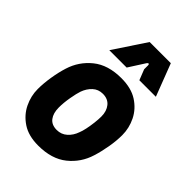

<svg xmlns="http://www.w3.org/2000/svg" viewBox="-222 -850 962 962"><g transform="rotate(45 259.5 -369.0)"><path d="M230 12Q161 12 116.5 -17.5Q72 -47 50 -92.5Q28 -138 28 -187Q28 -227 35.5 -273.5Q43 -320 55 -358Q77 -429 134.5 -475.5Q192 -522 286 -522Q356 -522 401 -493Q446 -464 468.5 -418.5Q491 -373 491 -323Q491 -283 483 -237Q475 -191 463 -153Q441 -81 383 -34.5Q325 12 230 12ZM240 -109Q272 -109 295 -129.5Q318 -150 329 -182Q335 -196 340 -220Q345 -244 348 -269.5Q351 -295 351 -315Q351 -353 331.5 -377Q312 -401 276 -401Q244 -401 222 -380.5Q200 -360 189 -329Q182 -309 175 -269.5Q168 -230 168 -196Q168 -156 186 -132.5Q204 -109 240 -109ZM144 -578 258 -750H408L474 -578H357L335 -634V-662Q335 -669 331 -670Q327 -671 322 -664L267 -578Z"/></g></svg>

Font: Finlandica
Style: Bold Italic
Weight: 700
Italic angle: -8°
Designer: Niklas Ekholm, Juho Hiilivirta, Jaakko Suomalainen
Foundry: Helsinki Type Studio
Version: Version 1.064; ttfautohint (v1.8.4.7-5d5b)